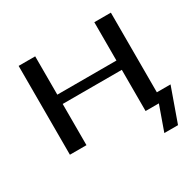

<svg xmlns="http://www.w3.org/2000/svg" viewBox="-175 -842 1235 1215"><g transform="rotate(-30 442.0 -234.5)"><path d="M791 180 879 -67H779V-649H658V-369H226V-649H105V0H226V-301H658V0H755L691 180Z"/></g></svg>

Font: Gamestation Extended
Style: Regular
Weight: 400
Width: 7
Designer: Jonas Hecksher
Foundry: Jonas Hecksher, Playtypeª, e-types AS
Version: Version 1.003